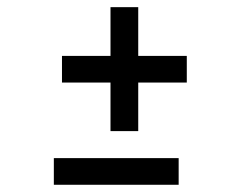

<svg xmlns="http://www.w3.org/2000/svg" viewBox="-20 -511 645 531"><path d="M151.4 -282.7V-356.4H285.6V-491.2H362.3V-356.4H496.6V-282.7H362.3V-148.4H285.6V-282.7ZM128.9 0V-73.7H474.1V0Z"/></svg>

Font: Voltaire
Style: Regular
Weight: 400
Designer: Yvonne Schttler
Foundry: Yvonne Schttler
Version: Version 1.003